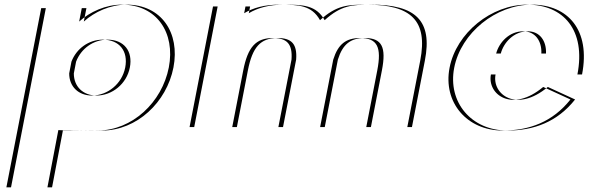

<svg xmlns="http://www.w3.org/2000/svg" viewBox="-20 -548 2538 828"><path d="M540 -257C526.2 -186 463.4 -136 396.4 -136C338.7 -136 298.3 -174.3 298.4 -231.4L308.1 -282.1C329.6 -338.7 382.9 -377 443.3 -377C515.3 -377 553.6 -327 540 -257ZM177.7 -513H352.7L341.4 -455C387.6 -497 455.6 -528 525.6 -528C675.6 -528 757.1 -407 728 -257C698.8 -107 570.1 15 420.1 15C389.9 15 319.6 17.5 251.6 13L204.5 260H27.5ZM520 -257C533.6 -327 495.3 -377 423.3 -377C362.9 -377 309.6 -338.7 288.1 -282.1L278.4 -231.4C278.3 -174.3 318.7 -136 376.4 -136C443.4 -136 506.2 -186 520 -257ZM157.7 -513 7.5 260H184.5L231.6 13C299.6 17.5 369.9 15 400.1 15C550.1 15 678.8 -107 708 -257C737.1 -407 655.6 -528 505.6 -528C435.6 -528 367.6 -497 321.4 -455L332.7 -513Z M1001.5 0H817.5L918.6 -520H1058.6L1052.9 -491C1091.4 -514 1140.1 -528 1205.1 -528C1286.1 -528 1343.7 -526 1380.1 -461C1451.7 -526 1500.1 -528 1581.1 -528C1773.1 -528 1845.7 -459 1812.3 -287L1756.5 0H1579.5L1626.9 -244C1646.6 -345 1627.1 -384 1553.1 -384C1492.1 -384 1458.1 -358 1437.1 -291L1380.5 0H1200.5L1257.1 -291C1262.1 -358 1238.1 -384 1177.1 -384C1103.1 -384 1068.6 -345 1048.9 -244ZM981.5 0 1028.9 -244C1048.6 -345 1083.1 -384 1157.1 -384C1218.1 -384 1242.1 -358 1237.1 -291L1180.5 0H1360.5L1417.1 -291C1438.1 -358 1472.1 -384 1533.1 -384C1607.1 -384 1626.6 -345 1606.9 -244L1559.5 0H1736.5L1792.3 -287C1825.7 -459 1753.1 -528 1561.1 -528C1480.1 -528 1431.7 -526 1360.1 -461C1323.7 -526 1266.1 -528 1185.1 -528C1120.1 -528 1071.4 -514 1032.9 -491L1038.6 -520H898.6L797.5 0Z M2139.6 -317C2151.8 -364 2195.3 -413 2256.3 -413C2308.3 -413 2337.1 -371 2334.6 -317ZM2342.6 -173 2460.1 -119C2383.3 -22 2282.1 15 2168.1 15C2013.1 15 1909.8 -107 1938.8 -256C1967.9 -406 2118.6 -528 2273.6 -528C2429.6 -528 2527.3 -418 2490.1 -227H2117.1C2100.4 -141 2207.7 -60 2342.6 -173ZM2119.6 -317H2314.6C2317.1 -371 2288.3 -413 2236.3 -413C2175.3 -413 2131.8 -364 2119.6 -317ZM2322.6 -173C2187.7 -60 2080.4 -141 2097.1 -227H2470.1C2507.3 -418 2409.6 -528 2253.6 -528C2098.6 -528 1947.9 -406 1918.8 -256C1889.8 -107 1993.1 15 2148.1 15C2262.1 15 2363.3 -22 2440.1 -119Z"/></svg>

Font: Hussar Plate
Style: Obl
Weight: 700
Foundry: Cannot Into Space Fonts
Version: Version 0.798247